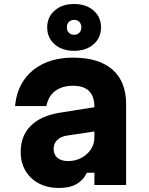

<svg xmlns="http://www.w3.org/2000/svg" viewBox="-20 -921 740 956"><path d="M461 -389V-268L314 -246Q282 -241 264.5 -223.5Q247 -206 247 -180Q247 -152 265.5 -135.5Q284 -119 319 -119Q356 -119 385.5 -135Q415 -151 432.5 -177.5Q450 -204 450 -236V-390Q450 -441 423.5 -467.5Q397 -494 343 -494Q307 -494 279 -482Q251 -470 234 -447.5Q217 -425 211 -393H55Q62 -468 99 -522Q136 -576 198.5 -605Q261 -634 344 -634Q472 -634 540 -574.5Q608 -515 608 -402V0H450V-61H413Q395 -24 361 -4.5Q327 15 273 15Q217 15 174 -7.5Q131 -30 107 -70.5Q83 -111 83 -164Q83 -245 133.5 -295Q184 -345 279 -360ZM349 -668Q289 -668 252 -700.5Q215 -733 215 -785Q215 -836 252 -868.5Q289 -901 349 -901Q409 -901 446 -868.5Q483 -836 483 -785Q483 -733 446 -700.5Q409 -668 349 -668ZM349 -748Q365 -748 375 -758Q385 -768 385 -784Q385 -802 375 -812Q365 -822 349 -822Q333 -822 323 -812Q313 -802 313 -785Q313 -768 323 -758Q333 -748 349 -748Z"/></svg>

Font: Martian Mono
Style: Bold
Weight: 700
Designer: Roman Shamin
Foundry: Evil Martians
Version: Version 1.000